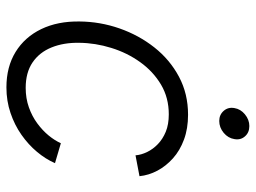

<svg xmlns="http://www.w3.org/2000/svg" viewBox="-118 -657 785 589"><g transform="rotate(90 274.5 -362.5)"><path d="M248 10.3Q185.1 10.3 139.4 -17.8Q93.8 -45.9 69.3 -96.4Q44.9 -147 45.9 -213.9Q46.4 -276.9 67.1 -336.4Q87.9 -396 125.5 -443.6Q163.1 -491.2 215.3 -519Q267.6 -546.9 332 -546.9Q374.5 -546.9 408.2 -534.4Q441.9 -522 465.8 -500.5Q489.7 -479 503.7 -452.6Q517.6 -426.3 520.5 -397.9L456.5 -385.7Q455.1 -403.3 446.3 -421.4Q437.5 -439.5 422.1 -454.3Q406.7 -469.2 384.3 -478.5Q361.8 -487.8 330.6 -487.8Q279.8 -487.8 239.5 -463.9Q199.2 -439.9 170.7 -400.1Q142.1 -360.4 127 -311.5Q111.8 -262.7 111.3 -213.4Q110.4 -165.5 125.5 -128.2Q140.6 -90.8 171.6 -69.8Q202.6 -48.8 249.5 -48.8Q281.7 -48.8 309.3 -58.6Q336.9 -68.4 358.6 -84.5Q380.4 -100.6 395.8 -119.4Q411.1 -138.2 419.4 -156.7L480.5 -138.7Q468.3 -110.4 446 -83.7Q423.8 -57.1 393.6 -35.9Q363.3 -14.6 326.4 -2.2Q289.6 10.3 248 10.3ZM351.1 -642.6Q332 -642.6 320.1 -656.2Q308.1 -669.9 311.5 -689Q314.5 -708 330.8 -721.4Q347.2 -734.9 366.7 -734.9Q386.7 -734.9 398.4 -721.4Q410.2 -708 406.7 -689Q403.8 -669.9 387.5 -656.2Q371.1 -642.6 351.1 -642.6Z"/></g></svg>

Font: Inter 18pt Light
Style: Italic
Weight: 300
Italic angle: -9.3988°
Designer: Rasmus Andersson
Foundry: rsms
Version: Version 4.001;git-66647c0bb